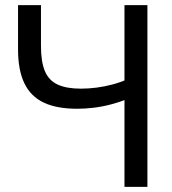

<svg xmlns="http://www.w3.org/2000/svg" viewBox="-20 -725 667 745"><path d="M280 -303Q200 -303 149.5 -327Q99 -351 74.5 -402Q50 -453 50 -533V-705H139V-546Q139 -486 154 -449.5Q169 -413 203.5 -397Q238 -381 294 -381Q323 -381 354.5 -385Q386 -389 417.5 -397.5Q449 -406 475 -418V-341Q445 -329 411 -320Q377 -311 343.5 -307Q310 -303 280 -303ZM463 0V-705H552V0Z"/></svg>

Font: TikTok Sans 24pt
Style: Regular
Weight: 400
Version: Version 4.000